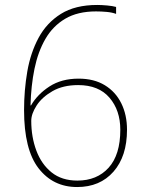

<svg xmlns="http://www.w3.org/2000/svg" viewBox="-20 -744 591 774"><path d="M291 10Q194 10 135.5 -65.5Q77 -141 77 -300Q77 -380 90 -455.5Q103 -531 135.5 -591.5Q168 -652 225.5 -688Q283 -724 372 -724Q389 -724 411.5 -722Q434 -720 448 -716V-688Q432 -694 410 -696Q388 -698 367 -698Q293 -698 243 -668.5Q193 -639 163 -587Q133 -535 119 -466.5Q105 -398 103 -319H105Q131 -364 179.5 -395.5Q228 -427 297 -427Q359 -427 402.5 -400.5Q446 -374 469 -327.5Q492 -281 492 -221Q492 -114 437.5 -52Q383 10 291 10ZM292 -16Q371 -16 418 -68Q465 -120 465 -221Q465 -299 421.5 -350Q378 -401 295 -401Q234 -401 191.5 -376.5Q149 -352 127.5 -318.5Q106 -285 106 -257Q106 -192 126.5 -137Q147 -82 188 -49Q229 -16 292 -16Z"/></svg>

Font: Noto Sans Oriya Thin
Style: Regular
Weight: 100
Designer: Amélie Bonet and Sol Matas
Foundry: Google LLC
Version: Version 2.006; ttfautohint (v1.8.4.7-5d5b)